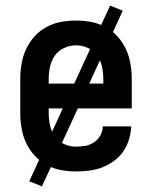

<svg xmlns="http://www.w3.org/2000/svg" viewBox="-20 -601 540 682"><path d="M250 8Q223 8 196 3Q169 -2 145 -15.5Q121 -29 102.5 -49Q84 -69 72.5 -94Q61 -119 56.5 -146Q52 -173 52 -200V-320Q52 -347 56.5 -374Q61 -401 72.5 -426Q84 -451 102.5 -471.5Q121 -492 145 -505Q169 -518 196 -523Q223 -528 250 -528Q277 -528 304 -523Q331 -518 355 -505Q379 -492 397.5 -471.5Q416 -451 427.5 -426Q439 -401 443.5 -374Q448 -347 448 -320V-216H153V-200Q153 -178 157.5 -156.5Q162 -135 174.5 -117Q187 -99 207.5 -89.5Q228 -80 250 -80Q266 -80 283 -83Q300 -86 314 -95.5Q328 -105 336.5 -120Q345 -135 345 -152H446Q445 -128 438 -105Q431 -82 417.5 -62.5Q404 -43 384.5 -29Q365 -15 343 -6.5Q321 2 297 5Q273 8 250 8ZM347 -304V-320Q347 -342 342.5 -363.5Q338 -385 325.5 -403Q313 -421 292.5 -430.5Q272 -440 250 -440Q228 -440 207.5 -430.5Q187 -421 174.5 -403Q162 -385 157.5 -363.5Q153 -342 153 -320V-304ZM129 61 84 43 371 -581 416 -563Z"/></svg>

Font: Iosevka Term Semibold
Style: Regular
Weight: 600
Monospace: yes
Designer: Belleve Invis
Foundry: Belleve Invis
Version: Version 31.4.0